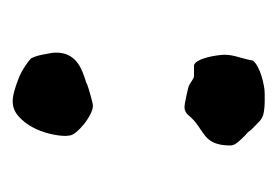

<svg xmlns="http://www.w3.org/2000/svg" viewBox="-88 -354 439 304"><g transform="rotate(-90 132.0 -201.5)"><path d="M54.2 -56.6Q54.2 -67.9 56.2 -75.4Q58.1 -83 61.8 -88.4Q65.4 -93.8 71.3 -98.1Q77.1 -102.5 85.4 -107.9Q95.2 -114.7 101.1 -122.1Q106.9 -129.4 114.7 -129.4Q117.2 -129.4 122.6 -128.4Q127.9 -127.4 133.5 -126.2Q139.2 -125 144 -123.8Q148.9 -122.6 150.4 -121.6Q152.3 -120.6 157 -117.4Q161.6 -114.3 163.6 -114.3H181.6Q185.5 -112.8 188.7 -106.7Q191.9 -100.6 193.8 -92.8Q195.8 -85 196.8 -77.4Q197.8 -69.8 197.8 -65.9Q197.8 -56.2 194.1 -43.7Q190.4 -31.2 188.5 -21Q185.5 -17.1 179.2 -13.7Q172.9 -10.3 165.3 -7.8Q157.7 -5.4 149.9 -3.9Q142.1 -2.4 136.7 -2.4H122.6Q115.7 -2.4 107.4 -3.7Q99.1 -4.9 92.8 -10.3Q91.8 -11.2 89.4 -13.7Q86.9 -16.1 84 -18.8Q81.1 -21.5 78.6 -24.4Q76.2 -27.3 75.2 -28.8Q72.8 -30.8 69.3 -34.2Q65.9 -37.6 62.5 -41.3Q59.1 -44.9 56.6 -48.8Q54.2 -52.7 54.2 -56.6ZM69.8 -312.5 69.3 -317.4Q69.3 -328.6 72.8 -343Q76.2 -357.4 83.3 -370.4Q90.3 -383.3 100.6 -392.3Q110.8 -401.4 124 -401.4Q131.3 -401.4 140.9 -398.7Q150.4 -396 160.2 -392.1Q169.9 -388.2 178.2 -382.8Q186.5 -377.4 191.9 -372.6Q193.4 -370.1 195.1 -365.2Q196.8 -360.4 198 -354.2Q199.2 -348.1 200.2 -342.3Q201.2 -336.4 201.2 -333Q201.2 -321.8 197.5 -314Q193.8 -306.2 187.5 -300.8Q181.2 -295.4 172.1 -291.5Q163.1 -287.6 152.8 -284.7Q152.8 -284.2 152.3 -284.2Q151.4 -283.7 151.4 -283.7Q148.9 -282.7 144 -281.2Q139.2 -279.8 134 -278.3Q128.9 -276.9 124 -275.6Q119.1 -274.4 117.2 -274.4Q111.3 -274.4 103.3 -278.6Q95.2 -282.7 87.9 -288.6Q80.6 -294.4 75.2 -301Q69.8 -307.6 69.8 -312.5Z"/></g></svg>

Font: IM FELL English
Style: Regular
Weight: 400
Designer: Igino Marini
Foundry: Igino Marini
Version: 3.00